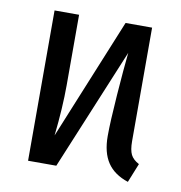

<svg xmlns="http://www.w3.org/2000/svg" viewBox="-66 -589 624 663"><g transform="rotate(10 246.0 -257.5)"><path d="M452 -55 425 12Q376 -4 352.5 -39Q329 -74 329 -132Q329 -181 336 -276Q343 -371 349 -427L172 0H73V-527H159V-280Q159 -201 148 -102L322 -527H415V-129Q415 -98 423 -82Q431 -66 452 -55Z"/></g></svg>

Font: Fira Sans Extra Condensed
Style: Regular
Weight: 400
Width: 1
Designer: Carrois Corporate & Edenspiekermann AG
Foundry: Carrois Corporate GbR & Edenspiekermann AG
Version: Version 4.203